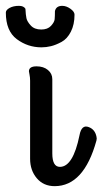

<svg xmlns="http://www.w3.org/2000/svg" viewBox="-68 -609 351 657"><path d="M111 -338V-84Q111 -38 137 -38Q182 -38 204 -146Q211 -184 236 -174Q257 -166 262 -142Q264 -135 262 -128Q219 28 119 28Q81 28 58 1Q35 -26 35 -66V-333Q35 -344 33 -353.5Q31 -363 31 -365Q31 -382 57 -382Q81 -382 96 -369.5Q111 -357 111 -338ZM74 -447Q27 -447 -10.5 -475Q-48 -503 -48 -566Q-48 -575 -35 -582Q-22 -589 -3 -589Q13 -589 19 -579Q20 -558 22.5 -546.5Q25 -535 37.5 -521.5Q50 -508 73 -508Q95 -508 106.5 -520.5Q118 -533 119 -543Q120 -553 120 -571Q124 -589 145 -589Q159 -589 173 -579Q187 -569 187 -559Q187 -525 174.5 -500.5Q162 -476 142.5 -465.5Q123 -455 106.5 -451Q90 -447 74 -447Z"/></svg>

Font: Grand Hotel
Style: Regular
Weight: 400
Designer: Brian J. Bonislawsky & Jim Lyles for Astigmatic (AOETI)
Foundry: Astigmatic (AOETI)
Version: Version 001.000